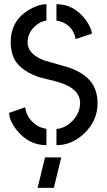

<svg xmlns="http://www.w3.org/2000/svg" viewBox="-20 -704 520 935"><path d="M163.1 210.9 199.2 62.5H278.3L242.2 210.9ZM24.4 -154.3 102.5 -181.6Q108.4 -140.6 134.3 -114.3Q160.2 -87.9 183.6 -82L206.1 -76.2V2.9Q120.1 2.9 61.5 -70.3Q25.4 -116.2 24.4 -154.3ZM32.2 -499Q32.2 -604.5 123 -657.2Q168 -683.6 206.1 -683.6V-603.5Q171.9 -599.6 141.6 -567.4Q114.3 -537.1 114.3 -498Q114.3 -438.5 200.2 -408.2Q221.7 -401.4 265.6 -389.6Q311.5 -377 330.1 -370.1Q418 -334 442.4 -271.5Q455.1 -240.2 455.1 -201.2Q455.1 -116.2 389.6 -53.7Q330.1 2.9 254.9 2.9V-76.2Q294.9 -78.1 332 -114.3Q369.1 -152.3 370.1 -201.2Q370.1 -269.5 275.4 -300.8Q254.9 -307.6 212.9 -317.4Q168 -328.1 152.3 -335Q69.3 -369.1 45.9 -424.8Q32.2 -457 32.2 -499ZM254.9 -603.5V-683.6Q339.8 -683.6 396.5 -608.4Q424.8 -570.3 427.7 -540L348.6 -513.7Q335 -582 270.5 -600.6Q254.9 -603.5 254.9 -603.5Z"/></svg>

Font: Post No Bills Colombo
Style: SemiBold
Weight: 700
Designer: Kosala Senevirathne, Siva Puranthara, Lasantha Premarathna, Tharique Azeez
Foundry: Mooniak
Version: Version 1.220 ; ttfautohint (v1.5)